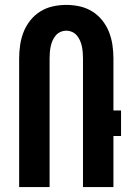

<svg xmlns="http://www.w3.org/2000/svg" viewBox="-20 -762 540 782"><path d="M58 0V-524Q58 -551 62 -578.5Q66 -606 76 -631.5Q86 -657 103.5 -679Q121 -701 144.5 -715.5Q168 -730 195 -736Q222 -742 250 -742Q278 -742 305 -736Q332 -730 355.5 -715.5Q379 -701 396.5 -679Q414 -657 424 -631.5Q434 -606 438 -578.5Q442 -551 442 -524V-312H473V-208H442V0H318V-524Q318 -536 317 -548.5Q316 -561 313.5 -573Q311 -585 306 -596.5Q301 -608 293 -617.5Q285 -627 273.5 -632Q262 -637 250 -637Q238 -637 226.5 -632Q215 -627 207 -617.5Q199 -608 194 -596.5Q189 -585 186.5 -573Q184 -561 183 -548.5Q182 -536 182 -524V0Z"/></svg>

Font: Iosevka Term Curly Extrabold
Style: Regular
Weight: 800
Designer: Belleve Invis
Foundry: Belleve Invis
Version: Version 32.3.0